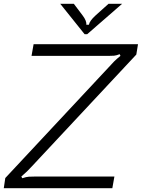

<svg xmlns="http://www.w3.org/2000/svg" viewBox="-52 -997 751 1017"><path d="M-32 0 -24 -54 539 -657Q542 -661 553.5 -672.5Q565 -684 586 -701L582 -710Q564 -703 552.5 -702Q541 -701 523 -701H115L126 -763H679L670 -708L117 -116Q94 -90 61 -62L66 -53Q87 -60 100.5 -61Q114 -62 137 -62H554L543 0ZM396 -816 267 -977H339L385 -916Q408 -886 405 -866H419Q422 -886 455 -916L523 -977H595L410 -816Z"/></svg>

Font: Open Sauce Sans Light Italic
Style: Regular
Weight: 300
Italic angle: -10°
Designer: Alfredo Marco Pradil
Foundry: Creative Sauce Fz LLC
Version: Version 1.477